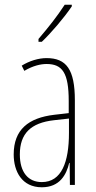

<svg xmlns="http://www.w3.org/2000/svg" viewBox="-20 -783 406 813"><path d="M284 -756V-763H254C220 -711 188 -671 143 -618V-606H157C196 -643 251 -707 284 -756ZM177 -537C143 -537 104 -525 72 -505L83 -483C120 -505 153 -512 177 -512C244 -512 271 -475 271 -355V-304L210 -297C100 -284 38 -234 38 -129C38 -57 73 10 157 10C233 10 261 -43 273 -93H275L276 0H297V-358C297 -489 261 -537 177 -537ZM209 -274 272 -281V-220C272 -97 241 -12 157 -12C99 -12 64 -54 64 -129C64 -217 110 -263 209 -274Z"/></svg>

Font: Noto Sans Armenian ExtraCondensed Thin
Style: Regular
Weight: 100
Width: 2
Designer: Monotype Design Team
Foundry: Monotype Imaging Inc.
Version: Version 2.008